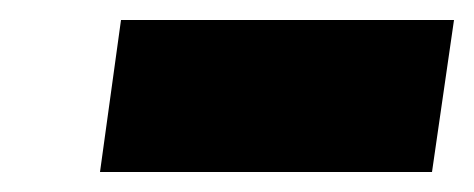

<svg xmlns="http://www.w3.org/2000/svg" viewBox="-20 -394 474 192"><path d="M80 -222H412L434 -374H101Z"/></svg>

Font: Unageo
Style: ExtraBold-Italic
Weight: 800
Designer: Richard Sepsi
Foundry: Richard Sepsi
Version: Version 2.000